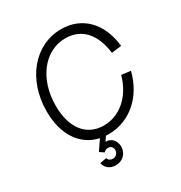

<svg xmlns="http://www.w3.org/2000/svg" viewBox="-210 -865 1154 1224"><g transform="rotate(-30 367.0 -252.5)"><path d="M347 16C502 16 629 -94 671 -263L604 -272C566 -134 466 -47 348 -47C221 -47 144 -146 144 -309C144 -507 258 -652 412 -652C529 -652 606 -569 623 -423L696 -432C677 -608 571 -716 417 -716C222 -716 76 -541 76 -307C76 -135 155 -18 285 10L235 83L266 104C275 94 286 89 298 89C318 89 332 103 332 124C332 147 314 165 291 165C274 165 260 156 256 140L207 149C215 187 246 211 287 211C338 211 376 173 376 124C376 81 347 48 309 48H304L326 15Z"/></g></svg>

Font: Uncut Sans Book Italic
Style: Regular
Weight: 350
Italic angle: -11°
Designer: Kasper Nordkvist
Foundry: UNCUT.wtf
Version: Version 1.304;Glyphs 3.2 (3246)